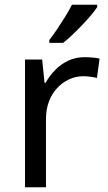

<svg xmlns="http://www.w3.org/2000/svg" viewBox="-20 -786 453 806"><path d="M335 -546Q350 -546 367.5 -544.5Q385 -543 398 -540L387 -459Q374 -462 358.5 -464Q343 -466 329 -466Q298 -466 270 -453Q242 -440 220 -416.5Q198 -393 185.5 -360Q173 -327 173 -286V0H85V-536H157L167 -438H171Q188 -468 212 -492.5Q236 -517 267 -531.5Q298 -546 335 -546ZM388 -756Q379 -742 362 -722Q345 -702 324.5 -680.5Q304 -659 283.5 -639.5Q263 -620 245 -606H187V-618Q202 -637 219.5 -663Q237 -689 254 -716.5Q271 -744 282 -766H388Z"/></svg>

Font: Noto Sans Kannada
Style: Regular
Weight: 400
Designer: Jelle Bosma - Monotype Design Team
Foundry: Monotype Imaging Inc.
Version: Version 2.003